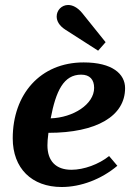

<svg xmlns="http://www.w3.org/2000/svg" viewBox="-20 -742 528 769"><path d="M373 -539 403 -573 309 -690C290 -713 270 -722 253 -722C227 -722 207 -701 207 -676C207 -658 217 -639 242 -623ZM227 7C304 7 386 -24 450 -78L417 -117C376 -84 316 -62 266 -62C204 -62 170 -97 170 -160C170 -173 171 -188 174 -210C367 -210 481 -277 481 -389C481 -446 430 -492 315 -492C141 -492 31 -364 31 -188C31 -68 107 7 227 7ZM183 -268C204 -378 235 -443 305 -443C340 -443 357 -423 357 -390C357 -324 273 -271 183 -268Z"/></svg>

Font: Caladea
Style: Bold Italic
Weight: 700
Italic angle: -9°
Designer: Carolina Giovagnoli and Andres Torresi
Foundry: Carolina Giovagnoli & Andres Torresi
Version: Version 1.001;hotconv 1.0.109;makeotfexe 2.5.65596